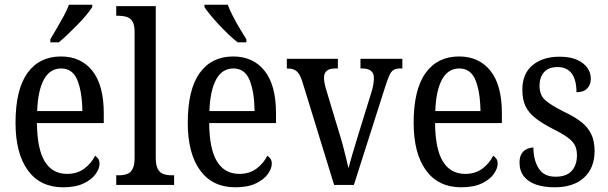

<svg xmlns="http://www.w3.org/2000/svg" viewBox="-20 -786 2582 816"><path d="M248 10Q151 10 98.5 -62Q46 -134 46 -264Q46 -405 96.5 -475.5Q147 -546 239 -546Q324 -546 372.5 -485Q421 -424 421 -305V-263H137Q138 -152 170.5 -99.5Q203 -47 265 -47Q309 -47 339 -70Q369 -93 384 -124Q391 -120 397 -112Q403 -104 403 -90Q403 -70 386.5 -46.5Q370 -23 335.5 -6.5Q301 10 248 10ZM330 -314Q329 -395 309 -445Q289 -495 240 -495Q192 -495 166.5 -448Q141 -401 138 -314ZM194 -619Q208 -643 223 -668.5Q238 -694 251.5 -719Q265 -744 273 -766H372V-756Q364 -743 348 -723.5Q332 -704 311.5 -683Q291 -662 269.5 -641.5Q248 -621 230 -606H194Z M474 0V-41H484Q505 -41 520 -46.5Q535 -52 543.5 -68Q552 -84 552 -115V-651Q552 -681 542.5 -695.5Q533 -710 517.5 -714.5Q502 -719 484 -719H474V-760H642V-115Q642 -84 650.5 -68Q659 -52 674.5 -46.5Q690 -41 710 -41H720V0Z M980 10Q883 10 830.5 -62Q778 -134 778 -264Q778 -405 828.5 -475.5Q879 -546 971 -546Q1056 -546 1104.5 -485Q1153 -424 1153 -305V-263H869Q870 -152 902.5 -99.5Q935 -47 997 -47Q1041 -47 1071 -70Q1101 -93 1116 -124Q1123 -120 1129 -112Q1135 -104 1135 -90Q1135 -70 1118.5 -46.5Q1102 -23 1067.5 -6.5Q1033 10 980 10ZM1062 -314Q1061 -395 1041 -445Q1021 -495 972 -495Q924 -495 898.5 -448Q873 -401 870 -314ZM990 -606Q972 -620 951.5 -639.5Q931 -659 910.5 -681Q890 -703 873.5 -723Q857 -743 849 -756V-766H948Q956 -744 970 -717Q984 -690 999.5 -664Q1015 -638 1027 -619V-606Z M1264 -442Q1257 -463 1248.5 -474.5Q1240 -486 1228.5 -490.5Q1217 -495 1199 -495V-536H1416V-495H1405Q1380 -495 1368.5 -485Q1357 -475 1357 -455Q1357 -444 1359.5 -431.5Q1362 -419 1366 -406L1422 -220Q1430 -195 1437.5 -167Q1445 -139 1451 -113.5Q1457 -88 1461 -71Q1466 -91 1477 -128.5Q1488 -166 1501 -208L1557 -389Q1564 -411 1566.5 -426.5Q1569 -442 1569 -456Q1569 -475 1556.5 -485Q1544 -495 1520 -495H1512V-536H1690V-495H1679Q1663 -495 1652.5 -488.5Q1642 -482 1634.5 -465Q1627 -448 1617 -417L1484 0H1400Z M1940 10Q1843 10 1790.5 -62Q1738 -134 1738 -264Q1738 -405 1788.5 -475.5Q1839 -546 1931 -546Q2016 -546 2064.5 -485Q2113 -424 2113 -305V-263H1829Q1830 -152 1862.5 -99.5Q1895 -47 1957 -47Q2001 -47 2031 -70Q2061 -93 2076 -124Q2083 -120 2089 -112Q2095 -104 2095 -90Q2095 -70 2078.5 -46.5Q2062 -23 2027.5 -6.5Q1993 10 1940 10ZM2022 -314Q2021 -395 2001 -445Q1981 -495 1932 -495Q1884 -495 1858.5 -448Q1833 -401 1830 -314Z M2338 10Q2292 10 2258.5 -1.5Q2225 -13 2206.5 -36.5Q2188 -60 2188 -95Q2188 -119 2197 -133Q2206 -147 2220 -153Q2234 -159 2247 -159Q2247 -107 2269 -71Q2291 -35 2341 -35Q2387 -35 2409.5 -59.5Q2432 -84 2432 -126Q2432 -151 2423.5 -168Q2415 -185 2393.5 -201Q2372 -217 2334 -236Q2287 -260 2257.5 -282.5Q2228 -305 2214 -333.5Q2200 -362 2200 -405Q2200 -473 2243.5 -509Q2287 -545 2358 -545Q2403 -545 2432 -532Q2461 -519 2476 -498Q2491 -477 2491 -452Q2491 -426 2475.5 -410Q2460 -394 2430 -394Q2430 -447 2409.5 -474Q2389 -501 2350 -501Q2311 -501 2292 -479Q2273 -457 2273 -422Q2273 -382 2297 -360.5Q2321 -339 2377 -311Q2422 -290 2450.5 -267.5Q2479 -245 2493 -215.5Q2507 -186 2507 -144Q2507 -72 2462 -31Q2417 10 2338 10Z"/></svg>

Font: Noto Serif Khmer Condensed
Style: Regular
Weight: 400
Width: 3
Designer: Danh Hong and the Monotype Design Team
Foundry: Monotype Imaging Inc.
Version: Version 2.004